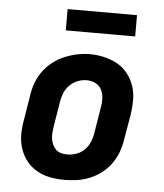

<svg xmlns="http://www.w3.org/2000/svg" viewBox="-53 -772 705 827"><g transform="rotate(5 300.0 -359.0)"><path d="M256 8Q224 8 193 2Q162 -4 136 -19Q110 -34 91.5 -57.5Q73 -81 63.5 -110Q54 -139 54 -170.5Q54 -202 60 -234L78 -344Q82 -372 92 -398.5Q102 -425 119.5 -448.5Q137 -472 160.5 -490Q184 -508 211 -519Q238 -530 265 -535.5Q292 -541 320 -541Q352 -541 382.5 -533.5Q413 -526 439 -511.5Q465 -497 483.5 -473Q502 -449 511.5 -420.5Q521 -392 521 -360Q521 -328 516 -296L497 -186Q493 -159 483 -132Q473 -105 456 -81.5Q439 -58 415.5 -40Q392 -22 365 -11Q338 0 310.5 4Q283 8 256 8ZM258 -102Q278 -102 298 -109Q318 -116 333 -131Q348 -146 356 -165Q364 -184 367 -204L385 -314Q389 -334 388.5 -354.5Q388 -375 379.5 -392.5Q371 -410 353.5 -419Q336 -428 315 -428Q295 -428 276 -420.5Q257 -413 242 -398.5Q227 -384 219 -365Q211 -346 208 -326L190 -216Q188 -203 187 -189Q186 -175 188 -162.5Q190 -150 195.5 -138Q201 -126 210 -117.5Q219 -109 232 -105.5Q245 -102 258 -102ZM506 -634H206V-726H506Z"/></g></svg>

Font: Iosevka Curly Slab XBdEx
Style: Italic
Weight: 800
Width: 7
Italic angle: -9°
Monospace: yes
Designer: Belleve Invis
Foundry: Belleve Invis
Version: Version 11.1.0; ttfautohint (v1.8.3)